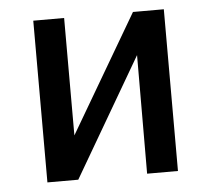

<svg xmlns="http://www.w3.org/2000/svg" viewBox="-42 -543 649 589"><g transform="rotate(-5 282.0 -249.0)"><path d="M81 0V-498H176V-116H164L388 -498H483V0H388L389 -384H400L176 0Z"/></g></svg>

Font: Nunito Sans 7pt Condensed SemiBold
Style: Regular
Weight: 600
Width: 3
Designer: Vernon Adams
Foundry: Vernon Adams
Version: Version 3.101;gftools[0.9.27]